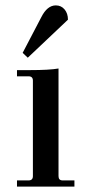

<svg xmlns="http://www.w3.org/2000/svg" viewBox="-20 -692 325 712"><path d="M83 -478 64 -496 133 -628Q155 -672 187 -672Q207 -672 219.5 -657Q232 -642 232 -619ZM43 0V-23H86Q102 -23 102 -39V-393Q102 -409 86 -409H43V-432H90Q163 -432 197 -438V-39Q197 -23 212 -23H256V0Z"/></svg>

Font: Arapey
Style: Regular
Weight: 400
Designer: Eduardo Rodriguez Tunni
Foundry: Eduardo Rodriguez Tunni
Version: Version 4.000